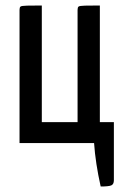

<svg xmlns="http://www.w3.org/2000/svg" viewBox="-20 -520 453 698"><path d="M346 158Q327 73 322 0H51V-484Q51 -493 54.5 -496Q58 -499 78 -499.5Q98 -500 132 -500V-76H262V-484Q262 -493 265.5 -496Q269 -499 289 -499.5Q309 -500 343 -500V-76H394V135Q394 150 384.5 154Q375 158 346 158Z"/></svg>

Font: Yanone Kaffeesatz
Style: Regular
Weight: 400
Designer: Yanone (Cyrillic: Daniel Pouzeot & Huerta Tipografica)
Foundry: Yanone
Version: Version 1.100;PS 001.100;hotconv 1.0.70;makeotf.lib2.5.58329